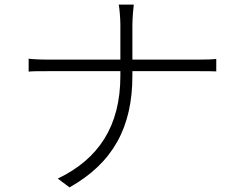

<svg xmlns="http://www.w3.org/2000/svg" viewBox="-20 -784 1040 831"><path d="M553 -526V-675C553 -703 557 -750 559 -764H494C497 -750 501 -704 501 -675V-526H185C152 -526 118 -528 104 -530V-474C118 -476 152 -476 187 -476H501V-456C501 -238 407 -96 230 -11L281 27C469 -79 553 -233 553 -456V-476H842C868 -476 904 -476 916 -475V-529C904 -527 869 -526 843 -526Z"/></svg>

Font: Source Han Sans SC Light
Style: Regular
Weight: 300
Designer: Ryoko NISHIZUKA (kana & ideographs); Paul D. Hunt (Latin, Greek & Cyrillic); Wenlong ZHANG (bopomofo); Sandoll Communica
Foundry: Adobe Systems Incorporated
Version: Version 1.004;PS 1.004;hotconv 1.0.82;makeotf.lib2.5.63406